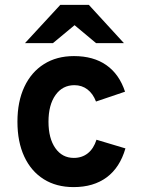

<svg xmlns="http://www.w3.org/2000/svg" viewBox="-20 -752 581 784"><path d="M280.6 12Q209.8 12 158.4 -20.4Q107 -52.8 79.1 -112.7Q51.2 -172.6 51.2 -255Q51.2 -337.3 79.5 -397.5Q107.7 -457.6 159.6 -490.3Q211.4 -523 282.2 -523Q361.4 -523 414.1 -486.2Q466.9 -449.4 490.6 -377.6L372 -337.4Q359.8 -369.5 337 -386.9Q314.2 -404.2 283.8 -404.2Q235.3 -404.2 206.7 -364Q178 -323.8 178 -255Q178 -187 206 -147.1Q234 -107.2 281.4 -107.2Q314.8 -107.2 338.6 -126.1Q362.4 -145.1 374 -181.4L492.2 -146Q469.5 -67.7 415.7 -27.9Q361.9 12 280.6 12ZM82.1 -576 226.1 -732H342.9L485.9 -576H372.1L284.5 -649.2L196.3 -576Z"/></svg>

Font: Overpass
Style: Regular
Weight: 400
Designer: Delve Withrington, Dave Bailey, Thomas Jockin
Foundry: Delve Fonts LLC
Version: Version 4.000